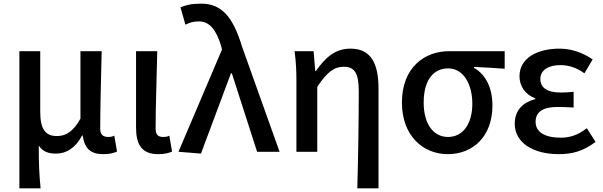

<svg xmlns="http://www.w3.org/2000/svg" viewBox="-20 -830 3300 1050"><path d="M86 200H202C194 117 192 67 192 -34C216 2 248 10 287 10C343 10 393 -21 429 -89H432C443 -17 476 13 544 13C580 13 601 7 620 -1L605 -88C596 -83 585 -81 572 -81C545 -81 528 -93 528 -126C528 -247 533 -406 536 -550H420V-181C377 -104 335 -86 291 -86C227 -86 200 -126 200 -218V-550H86Z M845 13C881 13 902 7 921 -1L906 -88C897 -83 886 -81 872 -81C845 -81 831 -93 831 -126C831 -247 837 -406 840 -550H724V-133C724 -41 754 13 845 13Z M1079 10 1243 -429H1248L1386 0H1509L1304 -574C1256 -733 1195 -810 1081 -810C1025 -810 996 -802 967 -790L994 -695C1017 -706 1036 -713 1068 -713C1125 -713 1162 -668 1189 -580L1194 -559L956 0Z M1934 200H2050V-346C2050 -487 2006 -564 1897 -564C1817 -564 1763 -521 1707 -441H1704L1695 -550H1591C1599 -490 1601 -438 1601 -394V0H1715V-355C1768 -435 1807 -465 1860 -465C1920 -465 1942 -428 1942 -332C1942 -185 1939 25 1934 200Z M2429 13C2568 13 2673 -85 2673 -253C2673 -350 2636 -423 2572 -459V-464C2632 -461 2679 -459 2740 -454V-550H2435C2302 -550 2178 -461 2178 -269C2178 -88 2293 13 2429 13ZM2430 -81C2350 -81 2297 -152 2297 -269C2297 -397 2354 -456 2431 -456C2516 -456 2563 -367 2563 -263C2563 -150 2510 -81 2430 -81Z M3035 13C3110 13 3169 -3 3237 -54L3189 -129C3140 -90 3094 -77 3047 -77C2959 -77 2909 -108 2909 -164C2909 -218 2949 -245 3028 -245C3055 -245 3085 -244 3117 -242V-328C3090 -325 3068 -324 3045 -324C2969 -324 2935 -353 2935 -398C2935 -447 2980 -474 3044 -474C3091 -474 3135 -459 3176 -429L3221 -505C3169 -541 3107 -564 3039 -564C2924 -564 2821 -516 2821 -413C2821 -362 2850 -313 2907 -293V-288C2843 -271 2795 -230 2795 -153C2795 -48 2898 13 3035 13Z"/></svg>

Font: Spoqa Han Sans Neo Medium
Style: Regular
Weight: 500
Designer: [Spoqa Han Sans Neo] Dong-huui Kim  Younghwa Kang  Yujin Lee  [Noto Sans] Ryoko NISHIZUKA  (kana & ideographs); Paul D. 
Foundry: Spoqa (http://www.spoqa-han-sans.com)
Version: Version 1.000